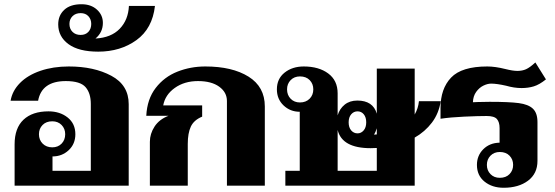

<svg xmlns="http://www.w3.org/2000/svg" viewBox="-20 -877 2621 907"><path d="M49 -195Q49 -272 91 -311.5Q133 -351 209 -351Q263 -351 299.5 -322Q336 -293 336 -243Q336 -197 304.5 -167.5Q273 -138 228 -138V-70H409V-386Q409 -437 384 -465.5Q359 -494 291 -494Q177 -494 160 -401H30Q38 -448 74.5 -485Q111 -522 171 -542.5Q231 -563 305 -563Q424 -563 506 -519Q588 -475 588 -385V0H49ZM288 -243Q288 -269 271 -286.5Q254 -304 227 -304Q198 -304 181 -286.5Q164 -269 164 -243Q164 -216 181.5 -198.5Q199 -181 227 -181Q254 -181 271 -198.5Q288 -216 288 -243Z M255 -762Q255 -804 283.5 -830.5Q312 -857 365 -857Q410 -857 438 -831.5Q466 -806 466 -769Q466 -724 431 -695Q505 -699 545.5 -741Q586 -783 589 -849H712Q700 -742 624.5 -687.5Q549 -633 444 -633Q352 -633 303.5 -668.5Q255 -704 255 -762ZM411 -764Q411 -786 397.5 -800.5Q384 -815 361 -815Q337 -815 322.5 -800.5Q308 -786 308 -764Q308 -741 322.5 -726.5Q337 -712 361 -712Q384 -712 397.5 -726.5Q411 -741 411 -764Z M688 -207Q688 -245 710 -279Q732 -313 776 -330H671Q675 -409 715.5 -461.5Q756 -514 818 -538.5Q880 -563 950 -563Q1077 -563 1154 -515Q1231 -467 1231 -374V0H1052V-400Q1052 -441 1015.5 -467.5Q979 -494 915 -494Q851 -494 805.5 -461.5Q760 -429 751 -379H935V-326Q896 -310 881.5 -279Q867 -248 867 -197V0H688Z M1939 -227V0H1328V-70H1396V-349Q1351 -349 1319.5 -379Q1288 -409 1288 -455Q1288 -505 1324.5 -534Q1361 -563 1415 -563Q1486 -563 1530.5 -530Q1575 -497 1575 -436V-332Q1584 -363 1608 -382.5Q1632 -402 1668 -402Q1742 -402 1760 -340V-553H1939V-336Q1956 -366 1959 -399H2062Q2053 -341 2020.5 -298Q1988 -255 1939 -227ZM1460 -455Q1460 -481 1443 -498.5Q1426 -516 1397 -516Q1370 -516 1353 -498.5Q1336 -481 1336 -455Q1336 -428 1353 -410.5Q1370 -393 1397 -393Q1425 -393 1442.5 -410.5Q1460 -428 1460 -455ZM1627 -299Q1627 -275 1639 -261Q1651 -247 1669 -247Q1686 -247 1698 -261Q1710 -275 1710 -299Q1710 -323 1698.5 -337Q1687 -351 1669 -351Q1651 -351 1639 -337Q1627 -323 1627 -299ZM1747 -241Q1756 -241 1760 -242V-271Q1754 -252 1747 -241ZM1760 -178Q1750 -177 1731 -177Q1596 -177 1575 -263V-70H1760Z M2233 -98Q2233 -142 2263 -172Q2293 -202 2340 -203V-272Q2340 -300 2327.5 -314.5Q2315 -329 2279 -329Q2239 -329 2173 -326Q2107 -323 2061 -316V-367Q2061 -458 2111 -510.5Q2161 -563 2282 -563Q2319 -563 2367 -551Q2403 -542 2424 -542Q2447 -542 2465 -550Q2483 -558 2509 -582L2559 -502Q2528 -477 2501.5 -469Q2475 -461 2444 -461Q2409 -461 2371 -472Q2327 -482 2300 -482Q2283 -482 2263.5 -472.5Q2244 -463 2229.5 -443Q2215 -423 2214 -394Q2227 -394 2237 -395L2293 -396Q2385 -396 2430.5 -390Q2476 -384 2497.5 -363.5Q2519 -343 2519 -300V-117Q2519 -57 2474.5 -23.5Q2430 10 2359 10Q2305 10 2269 -19Q2233 -48 2233 -98ZM2404 -98Q2404 -124 2387 -141.5Q2370 -159 2341 -159Q2314 -159 2297 -141.5Q2280 -124 2280 -98Q2280 -72 2297 -54.5Q2314 -37 2341 -37Q2370 -37 2387 -54.5Q2404 -72 2404 -98Z"/></svg>

Font: Taviraj
Style: Bold
Weight: 700
Designer: Katatrad Team
Foundry: CadsonDemak
Version: Version 1.001